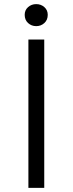

<svg xmlns="http://www.w3.org/2000/svg" viewBox="-20 -913 353 933"><path d="M118 -721H195V0H118ZM100 -841Q100 -864 116.5 -878.5Q133 -893 156 -893Q179 -893 195.5 -878.5Q212 -864 212 -841Q212 -816 195.5 -801Q179 -786 156 -786Q133 -786 116.5 -801Q100 -816 100 -841Z"/></svg>

Font: Nebula Sans Book
Style: Regular
Weight: 400
Designer: Paul D. Hunt for Adobe (as Source Sans)
Foundry: Nebula Entertainment & Broadcasting LLC
Version: Version 1.010